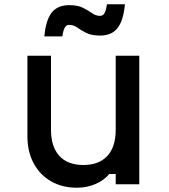

<svg xmlns="http://www.w3.org/2000/svg" viewBox="-20 -860 790 896"><path d="M630 -600V0H520V-48H490Q465 -18 425 -1Q385 16 339 16Q270 16 218 -14Q166 -44 137 -98Q108 -152 108 -224V-600H218V-254Q218 -175 257 -132.5Q296 -90 369 -90Q442 -90 481 -132.5Q520 -175 520 -254V-600ZM187 -690Q194 -767 221.5 -801.5Q249 -836 303 -836Q343 -836 367.5 -823.5Q392 -811 409.5 -798.5Q427 -786 447 -786Q461 -786 468 -799Q475 -812 479 -840H563Q556 -764 528.5 -729Q501 -694 447 -694Q407 -694 382.5 -706.5Q358 -719 340.5 -731.5Q323 -744 303 -744Q290 -744 282.5 -731.5Q275 -719 271 -690Z"/></svg>

Font: Martian Mono SemiExpanded
Style: Regular
Weight: 400
Width: 6
Monospace: yes
Designer: Roman Shamin
Foundry: Evil Martians
Version: Version 1.000